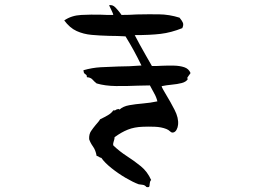

<svg xmlns="http://www.w3.org/2000/svg" viewBox="-20 -710 1040 771"><path d="M745 -417Q744 -414 742 -412Q740 -410 739 -408Q735 -403 733 -399.5Q731 -396 734 -392Q727 -381 709.5 -376.5Q692 -372 670 -370Q648 -368 629 -364Q630 -359 635.5 -349.5Q641 -340 648 -328Q664 -302 681 -269Q698 -236 695 -209Q694 -198 689 -189Q684 -180 676 -178Q671 -177 667.5 -179Q664 -181 661 -184Q659 -186 656 -188Q653 -190 648 -192Q628 -200 601.5 -201Q575 -202 554 -201Q520 -200 493.5 -189.5Q467 -179 440 -159Q440 -153 438.5 -148.5Q437 -144 436 -140Q435 -137 434.5 -133.5Q434 -130 435 -126Q460 -102 489.5 -83Q519 -64 545.5 -42.5Q572 -21 587 13Q583 16 582.5 20.5Q582 25 581 29Q581 35 579.5 39Q578 43 568 41Q562 33 552 32Q542 31 537 30Q515 22 485 4.5Q455 -13 427.5 -35Q400 -57 387 -76Q381 -77 377.5 -80Q374 -83 368 -84Q364 -107 353.5 -121.5Q343 -136 338 -151Q337 -171 345.5 -183.5Q354 -196 364 -208Q368 -213 373 -218.5Q378 -224 382 -231Q399 -239 413.5 -247.5Q428 -256 435 -267Q439 -266 442 -267Q445 -268 447 -270Q451 -271 454 -272Q457 -273 460 -270Q474 -283 499 -287.5Q524 -292 554 -294.5Q584 -297 612 -303Q608 -320 599 -335.5Q590 -351 582 -367Q570 -367 557.5 -366.5Q545 -366 533 -366Q489 -364 445.5 -364.5Q402 -365 368 -375Q359 -382 351.5 -390.5Q344 -399 329 -400Q329 -408 325.5 -410Q322 -412 319 -415Q316 -418 315 -428Q350 -438 384 -440Q418 -442 455 -443Q476 -443 499 -444Q522 -445 548 -447Q532 -480 517.5 -506.5Q503 -533 484 -564Q467 -565 450.5 -565.5Q434 -566 419 -566Q380 -567 347.5 -570Q315 -573 287.5 -585.5Q260 -598 238 -628Q267 -648 306.5 -650Q346 -652 385 -651Q398 -650 410.5 -650Q423 -650 435 -650Q434 -656 428 -668Q422 -680 418 -689Q432 -692 443.5 -680Q455 -668 463 -657Q466 -652 468 -650Q484 -650 499 -650.5Q514 -651 529 -652Q576 -653 618 -652.5Q660 -652 701 -639Q711 -627 714.5 -618.5Q718 -610 712 -597Q667 -579 625 -574Q583 -569 521 -569Q529 -554 541 -531.5Q553 -509 566.5 -486Q580 -463 590 -445Q599 -445 609.5 -445Q620 -445 631 -446Q655 -447 678.5 -446.5Q702 -446 720 -440Q738 -434 745 -417Z"/></svg>

Font: Yuji Boku
Style: Regular
Weight: 400
Designer: Kataoka Yuji
Foundry: Kinuta Font Factory
Version: Version 3.002